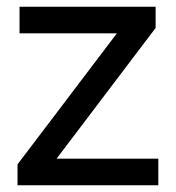

<svg xmlns="http://www.w3.org/2000/svg" viewBox="-20 -550 522 570"><path d="M450 -79H148L442 -467V-530H38V-451H327L32 -62V0H450Z"/></svg>

Font: Rookery
Style: Regular
Weight: 400
Designer: Ryan Kimball / Julieta Ulanovsky
Foundry: Motorola Mobility LLC.
Version: Version 1.0